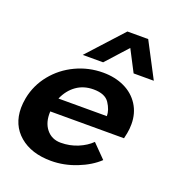

<svg xmlns="http://www.w3.org/2000/svg" viewBox="-124 -766 809 876"><g transform="rotate(20 280.5 -328.0)"><path d="M9 -172Q9 -193 14 -221Q27 -287 69.5 -339.5Q112 -392 174.5 -421.5Q237 -451 307 -451Q365 -451 410.5 -429.5Q456 -408 482 -367.5Q508 -327 508 -274Q508 -250 504 -230L498 -202H140Q137 -149 163 -116.5Q189 -84 233 -84Q277 -84 315.5 -100Q354 -116 379 -141L443 -76Q404 -39 343 -15Q282 9 220 9Q124 9 66.5 -40Q9 -89 9 -172ZM390 -270Q390 -300 369 -332Q348 -364 292 -364Q244 -364 209 -339Q174 -314 155 -270ZM346 -665H447L536 -495H438L384 -599L290 -495H191Z"/></g></svg>

Font: Teachers SemiBold
Style: Italic
Weight: 600
Designer: Alfredo Marco Pradil & Chank Diesel
Version: Version 0.009